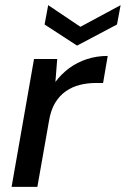

<svg xmlns="http://www.w3.org/2000/svg" viewBox="-20 -725 488 745"><path d="M25 0 112 -496H202L195 -407Q218 -438 248.5 -460.5Q279 -483 317 -495.5Q355 -508 398 -508L380 -403H352Q319 -403 289.5 -395.5Q260 -388 235.5 -371Q211 -354 194 -326Q177 -298 170 -255L125 0ZM448 -705 434 -630 279 -548 153 -630 167 -705 292 -621Z"/></svg>

Font: DM Sans 24pt Medium
Style: Italic
Weight: 500
Italic angle: -10°
Designer: Colophon Foundry, Jonny Pinhorn
Foundry: Colophon Foundry
Version: Version 4.004;gftools[0.9.30]